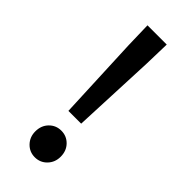

<svg xmlns="http://www.w3.org/2000/svg" viewBox="-224 -708 757 757"><g transform="rotate(45 154.5 -329.0)"><path d="M118.7 -210.9 103.5 -561 100.6 -669.9H208L205.1 -561L189.9 -210.9ZM154.3 12.2Q124.5 12.2 104 -9Q83.5 -30.3 83.5 -61.5Q83.5 -94.2 104 -115.2Q124.5 -136.2 154.3 -136.2Q184.1 -136.2 204.6 -115.2Q225.1 -94.2 225.1 -61.5Q225.1 -30.3 204.6 -9Q184.1 12.2 154.3 12.2Z"/></g></svg>

Font: Varta Light
Style: Bold
Weight: 700
Version: Version 1.004